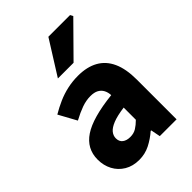

<svg xmlns="http://www.w3.org/2000/svg" viewBox="-222 -856 970 970"><g transform="rotate(-45 263.5 -370.5)"><path d="M190 12Q145 12 111.5 -8Q78 -28 60 -62Q42 -96 42 -138Q42 -216 108 -260Q174 -304 321 -320Q320 -341 311.5 -357Q303 -373 286.5 -382Q270 -391 243 -391Q212 -391 180 -379.5Q148 -368 111 -348L59 -443Q91 -462 125 -477Q159 -492 195.5 -500Q232 -508 271 -508Q335 -508 379 -483.5Q423 -459 445.5 -409.5Q468 -360 468 -284V0H348L338 -51H334Q303 -24 267.5 -6Q232 12 190 12ZM240 -102Q265 -102 283.5 -113.5Q302 -125 321 -144V-231Q269 -224 239 -212Q209 -200 196 -184Q183 -168 183 -149Q183 -126 198.5 -114Q214 -102 240 -102ZM190 -570 305 -753H460L468 -738L302 -570Z"/></g></svg>

Font: Mada
Style: Bold
Weight: 700
Designer: Khaled Hosny
Version: Version 1.5